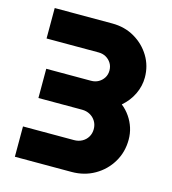

<svg xmlns="http://www.w3.org/2000/svg" viewBox="-105 -787 783 873"><g transform="rotate(15 286.0 -350.0)"><path d="M45 0V-142.7H285Q306 -142.7 322.8 -151.8Q339.7 -161 349.3 -177.2Q359 -193.3 359 -214Q359 -234.3 349.3 -250.5Q339.7 -266.7 322.8 -276.2Q306 -285.7 285 -285.7H79.3V-423.3H290Q309.7 -423.3 325 -432Q340.3 -440.7 349.7 -455.7Q359 -470.7 359 -489.7Q359 -509.3 349.7 -524.3Q340.3 -539.3 325 -548Q309.7 -556.7 290 -556.7H45V-700H315.7Q375 -700 421.5 -672.8Q468 -645.7 495.3 -600.7Q522.7 -555.7 522.7 -500.7Q522.7 -460 504.5 -422.2Q486.3 -384.3 453 -355.7Q475.7 -337.7 491.7 -314.3Q507.7 -291 516.2 -264.5Q524.7 -238 524.7 -208.7Q524.7 -150 496.3 -102.7Q468 -55.3 419.8 -27.7Q371.7 0 311.7 0Z"/></g></svg>

Font: MuseoModerno Thin
Style: Regular
Weight: 100
Designer: Pablo Cosgaya, Héctor Gatti, Marcela Romero, and the Authors of The MuseoModerno Project.
Foundry: Omnibus-Type Team
Version: Version 1.003